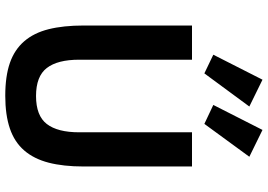

<svg xmlns="http://www.w3.org/2000/svg" viewBox="-164 -842 1018 730"><g transform="rotate(90 345.0 -477.0)"><path d="M207 -698V-269Q207 -187 238.5 -146Q270 -105 345 -105Q420 -105 451.5 -146Q483 -187 483 -269V-698H613V-286Q613 -209 598.5 -153Q584 -97 552 -60Q520 -23 468.5 -5.5Q417 12 344 12Q270 12 219.5 -5.5Q169 -23 137 -60Q105 -97 91 -153Q77 -209 77 -286V-698ZM259 -745 188 -779 283 -966 385 -916ZM451 -745 379 -779 474 -966 576 -916Z"/></g></svg>

Font: IBM Plex Sans SmBld
Style: Regular
Weight: 600
Designer: Mike Abbink, Paul van der Laan, Pieter van Rosmalen
Foundry: Bold Monday
Version: Version 3.005